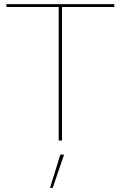

<svg xmlns="http://www.w3.org/2000/svg" viewBox="-20 -680 584 929"><path d="M533 -660V-646H280V0H264V-646H11V-660ZM290 68 235 229H222L272 68Z"/></svg>

Font: Elaine Sans Thin
Style: Regular
Weight: 250
Designer: Wei Huang
Foundry: Wei Huang
Version: Version 2.001;December 24, 2019;FontCreator 12.0.0.2547 64-b